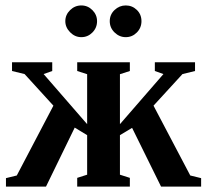

<svg xmlns="http://www.w3.org/2000/svg" viewBox="-20 -689 765 709"><path d="M467.8 -216.8 422.9 -189.9V-43.9L459.5 -32.2V0H265.1V-32.2L301.8 -43.9V-189.9L255.9 -217.8L149.9 0H2V-31.2L42 -41L177.2 -298.8L70.8 -415.5L24.4 -426.8V-459H172.9V-426.8L141.1 -415.5L301.8 -230.5V-415L265.1 -426.8V-459H459.5V-426.8L422.9 -415V-230.5L583.5 -415.5L551.8 -426.8V-459H700.2V-426.8L653.8 -415.5L546.9 -298.8L682.6 -41L722.7 -31.2V0H574.7ZM444.3 -551.8Q420.9 -551.8 403.1 -569.1Q385.3 -586.4 385.3 -610.8Q385.3 -635.3 403.1 -652.1Q420.9 -668.9 444.3 -668.9Q468.3 -668.9 485.4 -652.3Q502.4 -635.7 502.4 -610.8Q502.4 -586.4 485.4 -569.1Q468.3 -551.8 444.3 -551.8ZM280.3 -551.8Q256.8 -551.8 239 -569.8Q221.2 -587.9 221.2 -610.8Q221.2 -634.3 238.8 -651.6Q256.3 -668.9 280.3 -668.9Q304.2 -668.9 321.3 -651.6Q338.4 -634.3 338.4 -610.8Q338.4 -586.4 321.3 -569.1Q304.2 -551.8 280.3 -551.8Z"/></svg>

Font: Liberation Serif
Style: Bold
Weight: 700
Designer: Steve Matteson
Foundry: Ascender Corporation
Version: Version 2.1.5